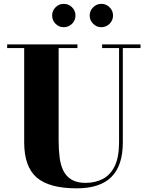

<svg xmlns="http://www.w3.org/2000/svg" viewBox="-20 -986 786 1020"><path d="M726.5 -750V-730.5H632.5V-230Q632.5 -106.5 572 -46Q511.5 14.5 387.5 14.5Q241.5 14.5 175 -43Q108.5 -100.5 108.5 -230V-730.5H18V-750H391.5V-730.5H291.5V-240Q291.5 -190.5 296.8 -149.2Q302 -108 317.2 -78Q332.5 -48 361 -31.2Q389.5 -14.5 435 -14.5Q486 -14.5 526.2 -35.5Q566.5 -56.5 589.5 -103.8Q612.5 -151 612.5 -230V-730.5H522.5V-750ZM518.5 -841.5Q493 -841.5 474.8 -859.8Q456.5 -878 456.5 -903.5Q456.5 -929 474.8 -947.2Q493 -965.5 518.5 -965.5Q544 -965.5 562.2 -947.2Q580.5 -929 580.5 -903.5Q580.5 -878 562.2 -859.8Q544 -841.5 518.5 -841.5ZM318.5 -841.5Q293 -841.5 275 -859.8Q257 -878 257 -903.5Q257 -929 275 -947.2Q293 -965.5 319 -965.5Q344.5 -965.5 362.8 -947.2Q381 -929 381 -903.5Q381 -878 362.8 -859.8Q344.5 -841.5 318.5 -841.5Z"/></svg>

Font: Bodoni Moda ExtraBold
Style: Regular
Weight: 800
Version: Version 2.005